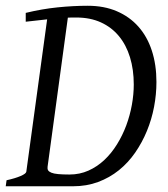

<svg xmlns="http://www.w3.org/2000/svg" viewBox="-20 -650 586 670"><path d="M525.9 -363.8Q525.9 -320.8 517.6 -277.1Q509.3 -233.4 492.7 -193.1Q476.1 -152.8 451.7 -117.4Q427.2 -82 394.8 -55.9Q362.3 -29.8 322.3 -14.9Q282.2 0 234.9 0H0L2.9 -21Q33.7 -27.8 52.2 -35.9Q70.8 -43.9 71.8 -50.8L144.5 -582.5L69.8 -574.2V-605Q126 -618.7 180.9 -624.3Q235.8 -629.9 286.1 -629.9Q343.3 -629.9 387.7 -610.8Q432.1 -591.8 462.9 -557.1Q493.7 -522.5 509.8 -473.4Q525.9 -424.3 525.9 -363.8ZM246.1 -588.9H231.4Q224.1 -588.9 216.8 -588.4L146 -67.9Q145 -60.5 147.9 -55.7Q150.9 -50.8 159.2 -47.4Q167.5 -43.9 182.9 -42.5Q198.2 -41 222.2 -41Q258.3 -41 288.8 -54.7Q319.3 -68.4 344.2 -91.8Q369.1 -115.2 388.4 -146.5Q407.7 -177.7 420.7 -212.6Q433.6 -247.6 440.2 -284.2Q446.8 -320.8 446.8 -355Q446.8 -407.2 433.6 -450.2Q420.4 -493.2 395 -523.9Q369.6 -554.7 332.3 -571.8Q294.9 -588.9 246.1 -588.9Z"/></svg>

Font: Gentium Plus Phon
Style: Italic
Weight: 400
Italic angle: -8°
Designer: J. Victor Gaultney, Annie Olsen, Iska Routamaa, Becca Hirsbrunner
Foundry: SIL International
Version: Version 5.000